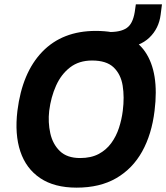

<svg xmlns="http://www.w3.org/2000/svg" viewBox="-20 -852 764 882"><path d="M60 -343Q82 -519 174.5 -614.5Q267 -710 420 -710Q581 -710 646.5 -614.5Q712 -519 690 -343Q677 -235 633 -156Q589 -77 514 -33.5Q439 10 332 10Q230 10 165 -33.5Q100 -77 73.5 -156Q47 -235 60 -343ZM348 -126Q398 -126 433 -144.5Q468 -163 491 -194.5Q514 -226 526.5 -264.5Q539 -303 544 -343Q552 -406 543.5 -458.5Q535 -511 502 -542.5Q469 -574 403 -574Q343 -574 302 -542.5Q261 -511 237.5 -458.5Q214 -406 206 -343Q200 -290 211 -240Q222 -190 255 -158Q288 -126 348 -126ZM544 -631 487 -686 489 -705Q543 -706 568.5 -728.5Q594 -751 601 -811L604 -832H724L718 -785Q710 -721 666 -679Q622 -637 544 -631Z"/></svg>

Font: Haskoy ExtraBold
Style: Italic
Weight: 800
Designer: Ertekin Erdin
Foundry: Ertekin Erdin
Version: Version 2.000; ttfautohint (v1.8.4.7-5d5b)